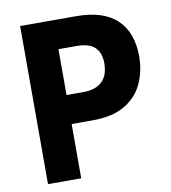

<svg xmlns="http://www.w3.org/2000/svg" viewBox="-81 -784 761 854"><g transform="rotate(-10 300.0 -357.0)"><path d="M67 0V-714H319Q443 -714 504 -655.5Q565 -597 565 -490Q565 -424 540 -368.5Q515 -313 459.5 -279Q404 -245 312 -245H217V0ZM294 -376Q348 -376 377.5 -403.5Q407 -431 407 -487Q407 -533 381.5 -558Q356 -583 300 -583H217V-376Z"/></g></svg>

Font: Noto Sans Mono ExtraBold
Style: Regular
Weight: 800
Designer: Monotype Design Team
Foundry: Monotype Imaging Inc.
Version: Version 2.014